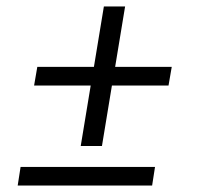

<svg xmlns="http://www.w3.org/2000/svg" viewBox="-20 -577 640 597"><path d="M231 -123 262 -311H86L96 -369H272L303 -557H369L338 -369H514L504 -311H328L297 -123ZM35 0 44 -58H462L453 0Z"/></svg>

Font: Iosevka Aile Light Oblique
Style: Regular
Weight: 300
Italic angle: -9°
Designer: Belleve Invis
Foundry: Belleve Invis
Version: Version 31.1.0; ttfautohint (v1.8.4)